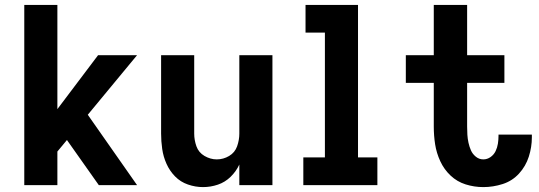

<svg xmlns="http://www.w3.org/2000/svg" viewBox="-20 -755 2200 783"><path d="M79 0H214V-137L253 -184L383 0H539L338 -287L539 -530H380L214 -310V-735H79Z M808 8Q839 8 868.5 -2Q898 -12 920.5 -34Q943 -56 956 -84V0H1091V-530H956V-210Q956 -184 947 -158.5Q938 -133 914.5 -119Q891 -105 864 -105Q838 -105 814 -119Q790 -133 781 -158.5Q772 -184 772 -210V-530H637V-210Q637 -179 641.5 -147.5Q646 -116 659 -87Q672 -58 694 -35.5Q716 -13 746.5 -2.5Q777 8 808 8Z M1217 0H1519V-113H1440V-735H1226V-622H1305V-113H1217Z M1951 8Q1991 8 2030 -4.5Q2069 -17 2096.5 -47Q2124 -77 2136.5 -116Q2149 -155 2149 -195Q2149 -201 2149 -206H2013V-201Q2013 -185 2010.5 -169Q2008 -153 2001 -138.5Q1994 -124 1980.5 -114.5Q1967 -105 1951 -105Q1934 -105 1920.5 -116Q1907 -127 1900.5 -142Q1894 -157 1890.5 -173Q1887 -189 1886 -205.5Q1885 -222 1885 -239V-417H2037V-530H1885V-735H1749V-530H1635V-417H1749V-239Q1749 -202 1754.5 -166.5Q1760 -131 1775.5 -97.5Q1791 -64 1817.5 -39Q1844 -14 1879 -3Q1914 8 1951 8Z"/></svg>

Font: Iosevka Sparkle Extrabold
Style: Regular
Weight: 800
Designer: Belleve Invis
Foundry: Belleve Invis
Version: Version 4.5.0; ttfautohint (v1.8.3)